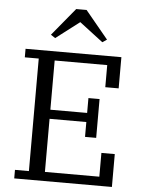

<svg xmlns="http://www.w3.org/2000/svg" viewBox="-61 -982 763 1030"><g transform="rotate(5 320.5 -467.0)"><path d="M55 -46H130V-652H55V-698H571V-530H499V-649H216V-384H414V-464H474V-255H414V-335H216V-49H509V-177H581V0H55ZM184 -785 307 -934H363L486 -785L462 -769L335 -866L208 -769Z"/></g></svg>

Font: IBM Plex Serif
Style: Regular
Weight: 400
Designer: Mike Abbink, Paul van der Laan, Pieter van Rosmalen
Foundry: Bold Monday
Version: Version 2.6